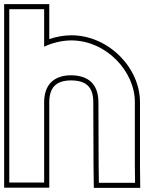

<svg xmlns="http://www.w3.org/2000/svg" viewBox="-28 -825 703 936"><path d="M629.4 -20 630.4 66H454L452.9 -19L451.8 -326C451.8 -413 404.6 -457 319.5 -458C235.5 -458 187.2 -413 187.2 -326V-241V-20V65H17.2V-20V-241V-326V-695V-780H187.2V-695V-597.5C228.7 -616.6 273.8 -627.7 319.5 -628C488.5 -628 630.4 -478 629.4 -326ZM654.4 -20.1V-325.9C655.5 -492.3 502.8 -653 319.4 -653C282.7 -652.8 244.8 -645.6 212.2 -634.4V-805H-7.8V90H212.2V-326C212.2 -400.5 247.4 -433 319.4 -433C392.9 -432.1 426.8 -400.6 426.8 -325.9L427.9 -18.8L429.4 91H655.7Z"/></svg>

Font: Nordica Plus
Style: NordicaClassicBkExtOl
Weight: 900
Version: Version 1.01